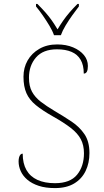

<svg xmlns="http://www.w3.org/2000/svg" viewBox="-20 -951 530 981"><path d="M261 10Q213 10 178 -1.5Q143 -13 120 -32.5Q97 -52 86 -76.5Q75 -101 75 -126Q75 -138 77.5 -147Q80 -156 84.5 -161Q89 -166 96 -166Q96 -116 115 -82.5Q134 -49 171 -32Q208 -15 261 -15Q338 -15 373.5 -58Q409 -101 409 -168Q409 -209 393 -239.5Q377 -270 341.5 -297.5Q306 -325 249 -357Q196 -387 163 -414Q130 -441 115 -475Q100 -509 100 -559Q100 -605 121 -642Q142 -679 181 -701.5Q220 -724 272 -724Q318 -724 353.5 -709Q389 -694 409 -669.5Q429 -645 429 -614Q429 -595 424 -585Q419 -575 408 -575Q408 -618 392 -645.5Q376 -673 345.5 -686Q315 -699 271 -699Q200 -699 164 -657.5Q128 -616 128 -554Q128 -511 143.5 -482.5Q159 -454 188 -431.5Q217 -409 259 -384Q305 -357 345.5 -330Q386 -303 411.5 -265.5Q437 -228 437 -169Q437 -118 417.5 -77.5Q398 -37 359 -13.5Q320 10 261 10ZM256 -771Q248 -794 232 -820.5Q216 -847 198 -873Q180 -899 164 -918V-931H171Q196 -906 213.5 -886Q231 -866 245 -846Q259 -826 274 -801Q289 -826 303 -846Q317 -866 334 -886Q351 -906 376 -931H383V-918Q368 -899 349.5 -873Q331 -847 315 -820.5Q299 -794 291 -771Z"/></svg>

Font: Noto Serif Tibetan Thin
Style: Regular
Weight: 250
Version: Version 2.103